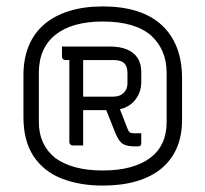

<svg xmlns="http://www.w3.org/2000/svg" viewBox="-20 -780 640 598"><path d="M300 -760Q360 -760 406 -745.5Q452 -731 483.5 -702Q515 -673 531 -631.5Q547 -590 547 -536V-406Q547 -357 530.5 -319Q514 -281 482.5 -255Q451 -229 405 -215.5Q359 -202 300 -202Q228 -202 172 -224Q116 -246 84.5 -293.5Q53 -341 53 -416V-546Q53 -597 69.5 -637Q86 -677 117.5 -704Q149 -731 195 -745.5Q241 -760 300 -760ZM300 -713Q252 -713 215 -702.5Q178 -692 152.5 -671.5Q127 -651 114 -621.5Q101 -592 101 -553V-400Q101 -364 114 -336Q127 -308 152 -288Q178 -269 215 -259Q252 -249 300 -249Q348 -249 385 -259Q422 -269 447.5 -288Q473 -307 486 -335Q499 -363 499 -399V-552Q499 -590 486.5 -619Q474 -648 451 -669Q426 -691 388 -702Q350 -713 300 -713ZM212 -608H224Q233 -608 236 -605.5Q239 -603 239 -598Q239 -551 239 -504Q239 -457 239 -410Q239 -389 239 -368.5Q239 -348 239 -327Q232 -327 223.5 -327Q215 -327 207 -327Q202 -327 199 -330Q196 -333 196 -338Q196 -383 196 -428Q196 -473 196 -518Q196 -563 196 -608ZM323 -635Q354 -635 375.5 -626Q397 -617 408.5 -599.5Q420 -582 420 -555V-525Q420 -506 413.5 -490Q407 -474 395 -462Q383 -450 366 -443.5Q349 -437 327 -437Q303 -437 279 -437Q255 -437 230 -437Q228 -437 226 -439Q224 -441 224 -443V-454V-479H333Q353 -479 365 -490.5Q377 -502 377 -520V-552Q377 -563 374.5 -570.5Q372 -578 367 -583Q357 -593 333 -593Q308 -593 283 -593Q258 -593 233.5 -593Q209 -593 184 -593Q179 -593 176 -596Q173 -599 173 -604Q173 -612 173 -620Q173 -628 173 -635Q211 -635 248.5 -635Q286 -635 323 -635ZM343 -466Q352 -444 360.5 -422Q369 -400 378 -377Q381 -370 384.5 -367.5Q388 -365 397 -365Q407 -365 407 -365Q407 -365 417 -365H420Q420 -358 420 -350.5Q420 -343 420 -335Q420 -329 417.5 -326.5Q415 -324 409 -324H401Q377 -324 364 -331Q351 -338 340 -364Q332 -385 323.5 -405.5Q315 -426 307 -447Z"/></svg>

Font: Recursive Sans Linear Light
Style: Regular
Weight: 300
Version: Version 1.085